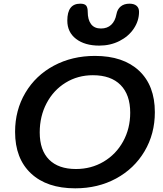

<svg xmlns="http://www.w3.org/2000/svg" viewBox="-20 -1014 888 1044"><path d="M62 -297Q62 -415 118 -509.5Q174 -604 273 -657Q372 -710 496 -710Q650 -710 736 -629.5Q822 -549 822 -404Q822 -286 766 -191.5Q710 -97 611.5 -43.5Q513 10 389 10Q235 10 148.5 -71Q62 -152 62 -297ZM688 -401Q688 -499 635.5 -552Q583 -605 485 -605Q403 -605 337 -564.5Q271 -524 233.5 -453Q196 -382 196 -294Q196 -197 247 -146Q298 -95 393 -95Q476 -95 543.5 -135Q611 -175 649.5 -245Q688 -315 688 -401ZM346 -902Q346 -994 416 -994Q440 -994 448.5 -983.5Q457 -973 457 -950Q457 -907 475 -883Q493 -859 529 -859Q563 -859 584.5 -879Q606 -899 613 -936Q618 -964 636.5 -979Q655 -994 684 -994Q709 -994 722.5 -982.5Q736 -971 736 -950Q736 -901 707.5 -858.5Q679 -816 629.5 -791Q580 -766 520 -766Q441 -766 393.5 -802.5Q346 -839 346 -902Z"/></svg>

Font: Kodchasan
Style: Bold Italic
Weight: 700
Italic angle: -10°
Version: Version 1.000; ttfautohint (v1.6)